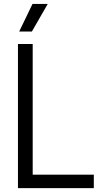

<svg xmlns="http://www.w3.org/2000/svg" viewBox="-20 -966 504 986"><path d="M72.2 0V-740H147.9V-69.1H461.8V0ZM78.6 -804.1 146.9 -945.8H225.2L143.7 -804.1Z"/></svg>

Font: Encode Sans Condensed Thin
Style: Regular
Weight: 100
Width: 3
Designer: Multiple Designers
Foundry: Impallari Type
Version: Version 3.002